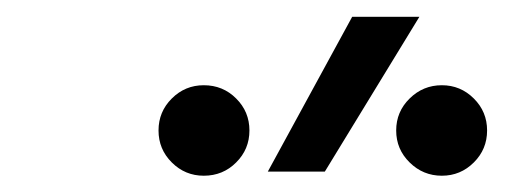

<svg xmlns="http://www.w3.org/2000/svg" viewBox="-20 -815 626 230"><path d="M300.8 -609.4 401.9 -794.9H482.4L369.1 -609.4ZM509.3 -604.5Q486.8 -604.5 470.7 -620.4Q454.6 -636.2 454.6 -658.7Q454.6 -681.2 470.7 -697Q486.8 -712.9 509.3 -712.9Q531.7 -712.9 547.6 -697Q563.5 -681.2 563.5 -658.7Q563.5 -636.2 547.6 -620.4Q531.7 -604.5 509.3 -604.5ZM224.1 -604.5Q201.7 -604.5 185.8 -620.4Q169.9 -636.2 169.9 -658.7Q169.9 -681.2 185.8 -697Q201.7 -712.9 224.1 -712.9Q247.1 -712.9 262.9 -697Q278.8 -681.2 278.8 -658.7Q278.8 -636.2 262.9 -620.4Q247.1 -604.5 224.1 -604.5Z"/></svg>

Font: Cascadia Code Light
Style: Italic
Weight: 300
Italic angle: -10°
Monospace: yes
Designer: Aaron Bell
Foundry: Saja Typeworks
Version: Version 2404.023; ttfautohint (v1.8.4)